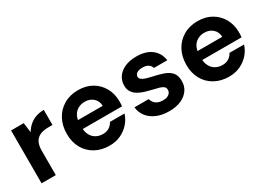

<svg xmlns="http://www.w3.org/2000/svg" viewBox="-16 -1038 2164 1576"><g transform="rotate(-30 1066.5 -250.5)"><path d="M66 0V-501H186L198 -408Q217 -440 243.5 -463.5Q270 -487 305.5 -500Q341 -513 383 -513V-370H341Q310 -370 284.5 -363Q259 -356 240 -340Q221 -324 211 -297Q201 -270 201 -229V0Z M706 12Q630 12 571.5 -20.5Q513 -53 480.5 -111Q448 -169 448 -246Q448 -324 480 -384Q512 -444 570.5 -478.5Q629 -513 706 -513Q781 -513 837 -480.5Q893 -448 924.5 -392Q956 -336 956 -265Q956 -255 956 -243Q956 -231 954 -217H544V-300H819Q817 -347 785.5 -375Q754 -403 707 -403Q672 -403 643 -387.5Q614 -372 597.5 -340.5Q581 -309 581 -261V-232Q581 -191 596.5 -161Q612 -131 640.5 -114.5Q669 -98 705 -98Q742 -98 766.5 -114Q791 -130 804 -156H942Q928 -109 894.5 -71Q861 -33 813.5 -10.5Q766 12 706 12Z M1272 12Q1204 12 1153 -10Q1102 -32 1072.5 -70.5Q1043 -109 1038 -159H1173Q1178 -140 1190 -124.5Q1202 -109 1222.5 -100Q1243 -91 1270 -91Q1297 -91 1314 -98.5Q1331 -106 1339.5 -118.5Q1348 -131 1348 -145Q1348 -166 1335.5 -177Q1323 -188 1300 -195Q1277 -202 1244 -209Q1210 -217 1176 -227Q1142 -237 1114.5 -253Q1087 -269 1070.5 -293.5Q1054 -318 1054 -355Q1054 -400 1078 -435.5Q1102 -471 1148 -492Q1194 -513 1258 -513Q1349 -513 1402 -471.5Q1455 -430 1465 -359H1338Q1332 -382 1311.5 -395.5Q1291 -409 1257 -409Q1222 -409 1203.5 -396Q1185 -383 1185 -363Q1185 -349 1197.5 -338Q1210 -327 1233 -319.5Q1256 -312 1288 -305Q1345 -293 1388.5 -278Q1432 -263 1457.5 -234.5Q1483 -206 1483 -153Q1484 -105 1458 -67.5Q1432 -30 1384.5 -9Q1337 12 1272 12Z M1839 12Q1763 12 1704.5 -20.5Q1646 -53 1613.5 -111Q1581 -169 1581 -246Q1581 -324 1613 -384Q1645 -444 1703.5 -478.5Q1762 -513 1839 -513Q1914 -513 1970 -480.5Q2026 -448 2057.5 -392Q2089 -336 2089 -265Q2089 -255 2089 -243Q2089 -231 2087 -217H1677V-300H1952Q1950 -347 1918.5 -375Q1887 -403 1840 -403Q1805 -403 1776 -387.5Q1747 -372 1730.5 -340.5Q1714 -309 1714 -261V-232Q1714 -191 1729.5 -161Q1745 -131 1773.5 -114.5Q1802 -98 1838 -98Q1875 -98 1899.5 -114Q1924 -130 1937 -156H2075Q2061 -109 2027.5 -71Q1994 -33 1946.5 -10.5Q1899 12 1839 12Z"/></g></svg>

Font: DM Sans 18pt
Style: Bold
Weight: 700
Designer: Colophon Foundry, Jonny Pinhorn
Foundry: Colophon Foundry
Version: Version 4.004;gftools[0.9.30]